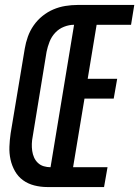

<svg xmlns="http://www.w3.org/2000/svg" viewBox="-20 -755 562 775"><path d="M171 0Q144 0 118.5 -6.5Q93 -13 73 -27.5Q53 -42 40.5 -64Q28 -86 22.5 -111Q17 -136 18 -163Q19 -190 23 -217L80 -559Q84 -583 92.5 -607Q101 -631 116 -652.5Q131 -674 151.5 -690.5Q172 -707 195.5 -717Q219 -727 244 -731Q269 -735 293 -735H522L509 -655H370L334 -437H453L439 -357H321L275 -80H414L400 0ZM184 -80 279 -655Q259 -655 238.5 -647Q218 -639 203 -623Q188 -607 180 -586.5Q172 -566 168 -546L112 -204Q109 -189 108.5 -174.5Q108 -160 110 -146Q112 -132 117.5 -119.5Q123 -107 133 -97.5Q143 -88 156.5 -84Q170 -80 184 -80Z"/></svg>

Font: Iosevka SS04 Medium Oblique
Style: Regular
Weight: 500
Italic angle: -9°
Monospace: yes
Designer: Belleve Invis
Foundry: Belleve Invis
Version: Version 19.0.0; ttfautohint (v1.8.4)